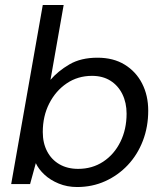

<svg xmlns="http://www.w3.org/2000/svg" viewBox="-20 -740 661 772"><path d="M290 12Q250 12 216 -2Q182 -16 158.5 -38Q135 -60 124 -84L101 0H25L152 -720H236L183 -419Q213 -454 259 -481Q305 -508 372 -508Q436 -508 481.5 -480Q527 -452 551.5 -404Q576 -356 576 -295Q576 -230 554.5 -174Q533 -118 494 -76.5Q455 -35 403 -11.5Q351 12 290 12ZM294 -61Q351 -61 395 -90Q439 -119 464 -169.5Q489 -220 489 -283Q489 -327 472 -361.5Q455 -396 424 -415.5Q393 -435 350 -435Q293 -435 248.5 -405Q204 -375 178 -324Q152 -273 152 -209Q152 -165 169.5 -131.5Q187 -98 219 -79.5Q251 -61 294 -61Z"/></svg>

Font: DM Sans 24pt
Style: Italic
Weight: 400
Italic angle: -10°
Designer: Colophon Foundry, Jonny Pinhorn
Foundry: Colophon Foundry
Version: Version 4.004;gftools[0.9.30]